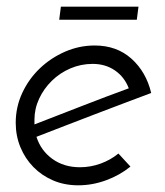

<svg xmlns="http://www.w3.org/2000/svg" viewBox="-20 -546 494 574"><path d="M370 -48Q338 -22 297 -7Q256 8 214 8Q173 8 139 -6.5Q105 -21 80 -46.5Q55 -72 41 -106Q27 -140 27 -179Q27 -226 46.5 -268Q66 -310 99 -341.5Q132 -373 174.5 -391.5Q217 -410 263 -410Q329 -410 373 -370.5Q417 -331 432 -268Q397 -255 353.5 -238.5Q310 -222 264 -204.5Q218 -187 173 -169.5Q128 -152 89 -137Q102 -96 136.5 -71Q171 -46 219 -46Q251 -46 281 -57Q311 -68 334 -87ZM365 -282Q352 -316 323.5 -335.5Q295 -355 257 -355Q222 -355 190.5 -341.5Q159 -328 135 -304.5Q111 -281 97 -251Q83 -221 83 -188V-174Q116 -187 152.5 -201Q189 -215 226 -229.5Q263 -244 299 -257.5Q335 -271 365 -282ZM157 -487 162 -526H394L389 -487Z"/></svg>

Font: Josefin Sans
Style: Italic
Weight: 400
Italic angle: -7.5°
Designer: Santiago Orozco
Foundry: Typemade